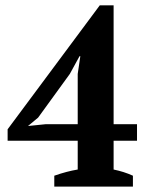

<svg xmlns="http://www.w3.org/2000/svg" viewBox="-20 -693 540 713"><path d="M473.6 0H181.6V-40.5Q205.1 -48.8 226.6 -54.4Q248 -60.1 268.6 -63.5V-170.4H8.3V-212.9L350.6 -673.3H401.9V-231.9H488.8V-170.4H401.9V-63.5Q420.4 -59.6 438.5 -54Q456.5 -48.3 473.6 -40.5ZM268.6 -418.5 278.3 -484.4H275.4L239.3 -418.5L121.6 -256.3L84 -225.1L150.9 -231.9H268.6Z"/></svg>

Font: PT Astra Serif
Style: Bold
Weight: 700
Designer: A.Korolkova, I. Chaeva
Foundry: ParaType Ltd
Version: Version 1.002